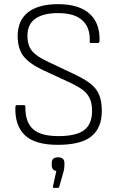

<svg xmlns="http://www.w3.org/2000/svg" viewBox="-20 -686 567 924"><path d="M258 11Q148 11 99.5 -35.5Q51 -82 54 -171Q55 -180 61 -180H95Q102 -180 102 -172Q101 -99 138.5 -65Q176 -31 261 -31Q346 -31 384.5 -59.5Q423 -88 423 -152Q423 -190 411 -214.5Q399 -239 374 -256.5Q349 -274 307 -293L188 -348Q122 -379 93.5 -415Q65 -451 65 -514Q66 -590 116.5 -628Q167 -666 259 -666Q360 -666 411 -620Q462 -574 459 -489Q458 -479 452 -479H417Q411 -479 412 -489Q414 -554 376 -588.5Q338 -623 259 -623Q190 -623 151.5 -597Q113 -571 112 -516Q112 -466 135.5 -439Q159 -412 217 -386L335 -330Q385 -307 414.5 -284Q444 -261 457 -230Q470 -199 470 -152Q470 -71 420 -30Q370 11 258 11ZM239 218Q233 218 235 211L251 137Q229 133 229 109V99Q229 71 259 71Q290 71 290 99V110Q290 126 285 143L265 213Q264 218 258 218Z"/></svg>

Font: Sofia Sans Semi Condensed Light
Style: Regular
Weight: 300
Designer: Botio Nikoltchev, Ani Petrova
Foundry: lettersoup
Version: Version 4.100; ttfautohint (v1.8.4.7-5d5b)